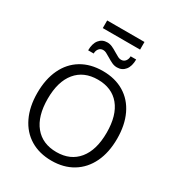

<svg xmlns="http://www.w3.org/2000/svg" viewBox="-238 -1193 1249 1351"><g transform="rotate(30 386.0 -517.5)"><path d="M62 -356Q62 -468 101 -550Q140 -632 213 -676Q286 -720 386 -720Q486 -720 559 -676Q632 -632 671 -550Q710 -468 710 -357Q710 -245 670.5 -163Q631 -81 558 -36.5Q485 8 386 8Q287 8 214 -36Q141 -80 101.5 -162.5Q62 -245 62 -356ZM625 -357Q625 -498 562.5 -574Q500 -650 386 -650Q272 -650 209 -573.5Q146 -497 146 -357Q146 -216 209 -139Q272 -62 386 -62Q499 -62 562 -139Q625 -216 625 -357ZM312 -910Q333 -910 352 -901.5Q371 -893 397 -877Q418 -864 430.5 -858Q443 -852 455 -852Q477 -852 489.5 -868Q502 -884 502 -907H547Q547 -852 522.5 -821.5Q498 -791 457 -791Q436 -791 417 -799.5Q398 -808 372 -824Q351 -837 338.5 -843Q326 -849 314 -849Q292 -849 279.5 -833Q267 -817 267 -794H222Q222 -849 246.5 -879.5Q271 -910 312 -910ZM233 -981V-1043H536V-981Z"/></g></svg>

Font: Muli-Regular
Style: Regular
Weight: 400
Version: Version 2.000